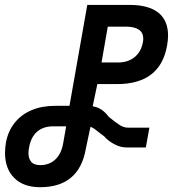

<svg xmlns="http://www.w3.org/2000/svg" viewBox="-36 -745 704 782"><path d="M-15.5 -122Q-15.5 -143 -12 -163.5Q-3.5 -210.5 23.5 -244.5Q50.5 -278.5 92.5 -296.2Q134.5 -314 188 -314H247L319.5 -725H491.5Q569 -725 608.8 -693.5Q648.5 -662 648.5 -600Q648.5 -582.5 644.5 -559.5Q617 -402.5 440.5 -402.5H360.5L341.5 -312Q379 -307 406.5 -269.5Q435 -246 451.8 -235.5Q468.5 -225 486 -225H572.5L558 -144.5H478Q454.5 -144.5 429.5 -157.8Q404.5 -171 388 -190L368 -205Q356.5 -214.5 349.2 -219.8Q342 -225 332.5 -228.5L313.5 -139Q286.5 17.5 127 17.5Q60 17.5 22.2 -20Q-15.5 -57.5 -15.5 -122ZM221 -160 233.5 -230.5H180.5Q140.5 -230.5 115 -208.5Q89.5 -186.5 82 -142Q80 -132.5 80 -120.5Q80 -99.5 91 -86Q102 -72.5 128 -72.5Q164.5 -72.5 189 -95.2Q213.5 -118 221 -160ZM546 -573.5Q547.5 -581 547.5 -587.5Q547.5 -612 529.5 -624.2Q511.5 -636.5 476.5 -636.5H403L377.5 -490.5H445Q485 -490.5 512 -512.2Q539 -534 546 -573.5Z"/></svg>

Font: JuliaMono Medium
Style: Italic
Weight: 500
Italic angle: -9°
Monospace: yes
Designer: cormullion
Foundry: corm
Version: Version 0.054; ttfautohint (v1.8.4)